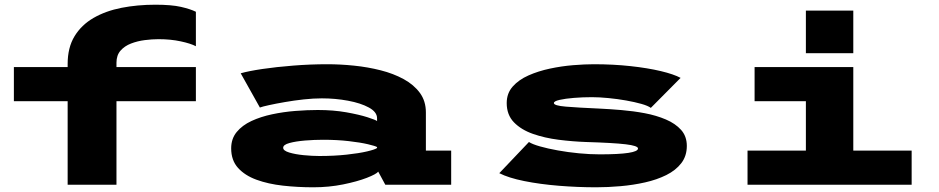

<svg xmlns="http://www.w3.org/2000/svg" viewBox="-20 -785 3990 816"><path d="M267.5 0V-355H39V-500H267.5V-513Q267.5 -583 296.8 -631Q326 -679 377.5 -708.8Q429 -738.5 496.5 -751.8Q564 -765 640.5 -765Q708.5 -765 749 -755.8Q789.5 -746.5 812.5 -735V-588.5Q791 -600 748.2 -609.2Q705.5 -618.5 653.5 -618.5Q626 -618.5 595 -614.5Q564 -610.5 536.8 -600Q509.5 -589.5 492.2 -569.8Q475 -550 475 -518.5V-500H812.5V-355H475V0Z M1311.5 11Q1245 11 1182.5 4Q1120 -3 1070.5 -21Q1021 -39 991.8 -71.2Q962.5 -103.5 962.5 -154.5Q962.5 -195.5 986 -224Q1009.5 -252.5 1048.8 -270.8Q1088 -289 1136.2 -299.2Q1184.5 -309.5 1235 -313.5Q1285.5 -317.5 1330.5 -317.5Q1396.5 -317.5 1451.5 -307.8Q1506.5 -298 1541.5 -286.8Q1576.5 -275.5 1582.5 -270.5V-282.5Q1582.5 -309 1547.8 -328Q1513 -347 1459 -357Q1405 -367 1348 -367Q1312 -367 1270.8 -362.5Q1229.5 -358 1190.8 -351.2Q1152 -344.5 1123.5 -338.2Q1095 -332 1084.5 -328L1003 -473.5Q1036 -483 1095 -491.8Q1154 -500.5 1226.2 -506.2Q1298.5 -512 1371.5 -512Q1426.5 -512 1485 -506Q1543.5 -500 1597.8 -486.2Q1652 -472.5 1695.5 -448.8Q1739 -425 1764.5 -390.2Q1790 -355.5 1790 -307V-145H1897.5V0H1617.5L1587.5 -55.5Q1579.5 -45 1539 -29.2Q1498.5 -13.5 1438.2 -1.2Q1378 11 1311.5 11ZM1337.5 -122Q1401 -122 1453.5 -127.8Q1506 -133.5 1540 -141.5Q1574 -149.5 1582.5 -156V-160Q1575.5 -164.5 1543.8 -172Q1512 -179.5 1462.5 -185.2Q1413 -191 1353 -191Q1316 -191 1276.5 -187.8Q1237 -184.5 1210.2 -177.2Q1183.5 -170 1183.5 -157Q1183.5 -144.5 1209.2 -136.8Q1235 -129 1271 -125.5Q1307 -122 1337.5 -122Z M2513.5 11Q2435.5 11 2355.2 4.5Q2275 -2 2208 -15.5Q2141 -29 2102 -49L2228 -181.5Q2242.5 -172 2275 -162.8Q2307.5 -153.5 2350.5 -145.8Q2393.5 -138 2440 -133.5Q2486.5 -129 2528.5 -129Q2691.5 -129 2691.5 -154Q2691.5 -165.5 2639 -171.8Q2586.5 -178 2470.5 -181.5Q2413.5 -183.5 2354.2 -191Q2295 -198.5 2245 -216Q2195 -233.5 2164.2 -265.2Q2133.5 -297 2133.5 -347Q2133.5 -388.5 2159 -417.2Q2184.5 -446 2226.2 -464.5Q2268 -483 2317.5 -493.5Q2367 -504 2416 -508Q2465 -512 2504 -512Q2586 -512 2659.5 -504Q2733 -496 2788.5 -482.8Q2844 -469.5 2872.5 -454L2746 -326.5Q2734 -335.5 2705.8 -343.5Q2677.5 -351.5 2640.8 -358Q2604 -364.5 2565.8 -368.2Q2527.5 -372 2495.5 -372Q2456.5 -372 2419.5 -369Q2382.5 -366 2358.2 -360.5Q2334 -355 2334 -347Q2334 -336 2385 -331.8Q2436 -327.5 2528 -323.5Q2571 -321.5 2621.2 -317.2Q2671.5 -313 2720.5 -303.8Q2769.5 -294.5 2810 -277.2Q2850.5 -260 2874.8 -232.8Q2899 -205.5 2899 -165Q2899 -122 2875.5 -91.5Q2852 -61 2811.8 -41Q2771.5 -21 2721.5 -9.8Q2671.5 1.5 2617.8 6.2Q2564 11 2513.5 11Z M3405 -740H3606.5V-559H3405ZM3157 0V-145H3405V-355H3187V-500H3606.5V-145H3854.5V0Z"/></svg>

Font: Trispace Expanded ExtraBold
Style: Regular
Weight: 800
Width: 7
Designer: Tyler Finck
Foundry: Etcetera Type Company
Version: Version 1.210; ttfautohint (v1.8.3)